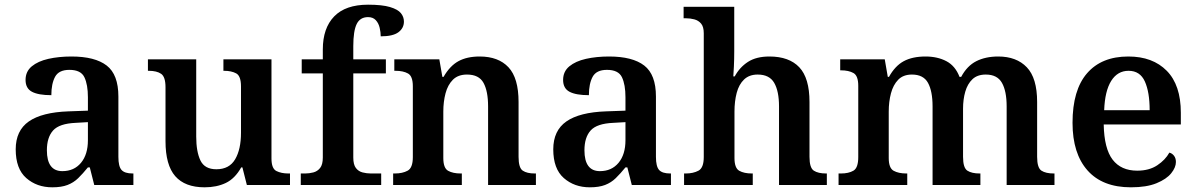

<svg xmlns="http://www.w3.org/2000/svg" viewBox="-20 -789 5103 819"><path d="M203 10Q137 10 92 -29.5Q47 -69 47 -152Q47 -232 103 -271Q159 -310 272 -314L355 -317V-374Q355 -428 340 -459.5Q325 -491 276 -491Q231 -491 215 -461.5Q199 -432 199 -383Q144 -383 116.5 -397.5Q89 -412 89 -448Q89 -484 115.5 -506Q142 -528 186.5 -538Q231 -548 285 -548Q385 -548 435 -509.5Q485 -471 485 -377V-120Q485 -79 498.5 -64Q512 -49 546 -49H549V0H382L363 -75H355Q333 -48 313.5 -29Q294 -10 268 0Q242 10 203 10ZM246 -59Q296 -59 325.5 -94.5Q355 -130 355 -191V-268L303 -265Q233 -262 206.5 -232.5Q180 -203 180 -148Q180 -59 246 -59Z M853 10Q769 10 727.5 -37.5Q686 -85 686 -187V-417Q686 -461 667.5 -474Q649 -487 614 -487H611V-536H817V-206Q817 -142 835 -104.5Q853 -67 903 -67Q958 -67 983 -109.5Q1008 -152 1008 -223V-420Q1008 -465 987.5 -476Q967 -487 936 -487H933V-536H1138V-113Q1138 -70 1159 -59.5Q1180 -49 1210 -49H1217V0H1033L1014 -75H1009Q982 -27 943 -8.5Q904 10 853 10Z M1263 0V-49H1282Q1299 -49 1316.5 -53.5Q1334 -58 1345.5 -72.5Q1357 -87 1357 -117V-476H1267V-536H1357V-578Q1357 -669 1405.5 -719Q1454 -769 1550 -769Q1610 -769 1643.5 -759Q1677 -749 1690 -733Q1703 -717 1703 -697Q1703 -669 1679.5 -651.5Q1656 -634 1604 -634Q1604 -651 1599.5 -670.5Q1595 -690 1583 -703Q1571 -716 1550 -716Q1516 -716 1501.5 -686.5Q1487 -657 1487 -592V-536H1626V-476H1487V-117Q1487 -87 1498 -72.5Q1509 -58 1526.5 -53.5Q1544 -49 1562 -49H1606V0Z M1657 0V-49H1664Q1697 -49 1719 -61Q1741 -73 1741 -119V-421Q1741 -464 1720.5 -475.5Q1700 -487 1667 -487H1662V-536H1854L1867 -461H1872Q1899 -508 1935.5 -528Q1972 -548 2026 -548Q2106 -548 2149 -502Q2192 -456 2192 -354V-120Q2192 -73 2210 -61Q2228 -49 2261 -49H2266V0H2062V-335Q2062 -400 2042.5 -435.5Q2023 -471 1972 -471Q1934 -471 1912 -449Q1890 -427 1880.5 -391Q1871 -355 1871 -313V-115Q1871 -72 1891.5 -60.5Q1912 -49 1945 -49H1950V0Z M2496 10Q2430 10 2385 -29.5Q2340 -69 2340 -152Q2340 -232 2396 -271Q2452 -310 2565 -314L2648 -317V-374Q2648 -428 2633 -459.5Q2618 -491 2569 -491Q2524 -491 2508 -461.5Q2492 -432 2492 -383Q2437 -383 2409.5 -397.5Q2382 -412 2382 -448Q2382 -484 2408.5 -506Q2435 -528 2479.5 -538Q2524 -548 2578 -548Q2678 -548 2728 -509.5Q2778 -471 2778 -377V-120Q2778 -79 2791.5 -64Q2805 -49 2839 -49H2842V0H2675L2656 -75H2648Q2626 -48 2606.5 -29Q2587 -10 2561 0Q2535 10 2496 10ZM2539 -59Q2589 -59 2618.5 -94.5Q2648 -130 2648 -191V-268L2596 -265Q2526 -262 2499.5 -232.5Q2473 -203 2473 -148Q2473 -59 2539 -59Z M2898 0V-49H2905Q2937 -49 2959.5 -61Q2982 -73 2982 -119V-647Q2982 -675 2970.5 -688.5Q2959 -702 2941.5 -706.5Q2924 -711 2907 -711H2896V-760H3112V-570Q3112 -537 3110.5 -505Q3109 -473 3108 -463H3114Q3135 -502 3170.5 -525Q3206 -548 3262 -548Q3346 -548 3389.5 -502Q3433 -456 3433 -354V-120Q3433 -73 3451.5 -61Q3470 -49 3504 -49H3507V0H3303V-335Q3303 -400 3282.5 -435.5Q3262 -471 3212 -471Q3176 -471 3154 -450Q3132 -429 3122.5 -393Q3113 -357 3113 -313V-115Q3113 -72 3133.5 -60.5Q3154 -49 3187 -49H3191V0Z M3557 0V-49H3567Q3600 -49 3620.5 -61Q3641 -73 3641 -119V-423Q3641 -466 3620.5 -477.5Q3600 -489 3567 -489H3564V-536H3754L3767 -461H3772Q3798 -508 3835 -528Q3872 -548 3928 -548Q3979 -548 4017 -528Q4055 -508 4073 -461H4080Q4105 -508 4144.5 -528Q4184 -548 4238 -548Q4316 -548 4360 -502Q4404 -456 4404 -354V-120Q4404 -73 4422.5 -61Q4441 -49 4475 -49H4478V0H4274V-335Q4274 -400 4254 -435.5Q4234 -471 4185 -471Q4149 -471 4128 -451Q4107 -431 4097.5 -398Q4088 -365 4088 -325V-120Q4088 -73 4106.5 -61Q4125 -49 4159 -49H4162V0H3958V-335Q3958 -400 3938.5 -435.5Q3919 -471 3870 -471Q3833 -471 3811.5 -449Q3790 -427 3780.5 -391Q3771 -355 3771 -313V-115Q3771 -72 3792 -60.5Q3813 -49 3846 -49H3850V0Z M4804 10Q4683 10 4619 -62Q4555 -134 4555 -265Q4555 -405 4617 -476.5Q4679 -548 4793 -548Q4897 -548 4957 -487Q5017 -426 5017 -308V-258H4688Q4690 -155 4726 -108Q4762 -61 4831 -61Q4882 -61 4916.5 -84Q4951 -107 4968 -138Q4980 -135 4988 -124.5Q4996 -114 4996 -98Q4996 -75 4976 -50Q4956 -25 4913.5 -7.5Q4871 10 4804 10ZM4884 -319Q4884 -396 4863.5 -441.5Q4843 -487 4794 -487Q4747 -487 4720 -444Q4693 -401 4690 -319Z"/></svg>

Font: Noto Serif Telugu SemiBold
Style: Regular
Weight: 600
Designer: Jelle Bosma - Monotype Design Team
Foundry: Monotype Imaging Inc.
Version: Version 2.005; ttfautohint (v1.8.4.7-5d5b)